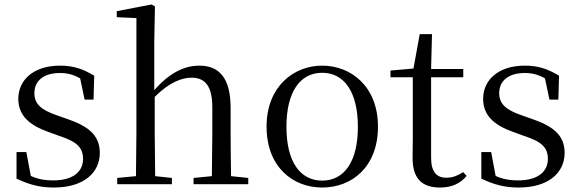

<svg xmlns="http://www.w3.org/2000/svg" viewBox="-20 -825 2595 860"><path d="M221 15C357 15 427 -53 427 -140C427 -210 388 -255 287 -290L236 -308C163 -333 134 -360 134 -408C134 -461 173 -498 249 -498C281 -498 309 -491 339 -474L359 -379H399L402 -486C352 -516 309 -531 249 -531C129 -531 62 -466 62 -382C62 -307 113 -264 194 -235L246 -216C327 -190 352 -162 352 -113C352 -56 307 -17 219 -17C177 -17 146 -24 118 -37L98 -144H54V-25C108 1 157 15 221 15Z M928 0H1092V-28L1015 -36C1014 -91 1013 -173 1013 -229V-341C1013 -478 960 -531 873 -531C805 -531 738 -498 671 -421V-641L674 -796L659 -805L503 -775V-748L591 -744V-229L589 -36L505 -28V0H750V-28L675 -36L673 -229V-391C739 -457 795 -477 838 -477C896 -477 931 -443 931 -344V-229L929 -36L847 -28V0Z M1423 15C1556 15 1673 -77 1673 -258C1673 -438 1552 -531 1423 -531C1295 -531 1174 -437 1174 -258C1174 -78 1291 15 1423 15ZM1423 -16C1324 -16 1263 -101 1263 -257C1263 -413 1324 -499 1423 -499C1522 -499 1583 -413 1583 -257C1583 -101 1522 -16 1423 -16Z M1951 15C2003 15 2042 -3 2070 -37L2055 -54C2028 -38 2009 -29 1979 -29C1935 -29 1911 -56 1911 -118V-479H2055V-516H1911L1915 -672H1860L1832 -518L1729 -509V-479H1829V-207C1829 -171 1828 -150 1828 -118C1828 -28 1867 15 1951 15Z M2303 15C2439 15 2509 -53 2509 -140C2509 -210 2470 -255 2369 -290L2318 -308C2245 -333 2216 -360 2216 -408C2216 -461 2255 -498 2331 -498C2363 -498 2391 -491 2421 -474L2441 -379H2481L2484 -486C2434 -516 2391 -531 2331 -531C2211 -531 2144 -466 2144 -382C2144 -307 2195 -264 2276 -235L2328 -216C2409 -190 2434 -162 2434 -113C2434 -56 2389 -17 2301 -17C2259 -17 2228 -24 2200 -37L2180 -144H2136V-25C2190 1 2239 15 2303 15Z"/></svg>

Font: Source Han Serif KR
Style: Regular
Weight: 400
Designer: Ryoko NISHIZUKA 西塚涼子 (kana & ideographs); Frank Grießhammer (Latin, Greek & Cyrillic); Wenlong ZHANG 张文龙 (bopomofo); San
Foundry: Adobe
Version: Version 2.001;hotconv 1.1.0;makeotfexe 2.6.0